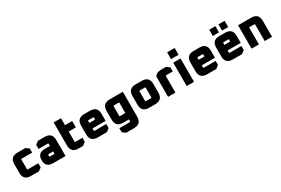

<svg xmlns="http://www.w3.org/2000/svg" viewBox="117 -2175 5541 3782"><g transform="rotate(-30 2888.0 -284.5)"><path d="M60 -168V-364Q60 -532 228 -532H409L479 -480V-387H240Q227 -387 227 -374V-158Q227 -145 240 -145H479V-52L409 0H228Q60 0 60 -168Z M733 0Q565 0 565 -163Q565 -326 733 -326H848V-374Q848 -387 835 -387H624V-480L694 -532H847Q1015 -532 1015 -364V0ZM732 -158Q732 -145 745 -145H848V-200H745Q732 -200 732 -187Z M1143 -168V-690H1310V-532H1473V-387H1310V-158Q1310 -145 1323 -145H1483V-52L1413 0H1311Q1143 0 1143 -168Z M1579 -168V-364Q1579 -532 1747 -532H1877Q2045 -532 2045 -364V-205H1746V-158Q1746 -145 1759 -145H2025V-52L1955 0H1747Q1579 0 1579 -168ZM1746 -331H1878V-374Q1878 -387 1865 -387H1759Q1746 -387 1746 -374Z M2159 -168V-364Q2159 -532 2327 -532H2625V32Q2625 200 2457 200H2277L2207 148V55H2445Q2458 55 2458 42V0H2327Q2159 0 2159 -168ZM2326 -158Q2326 -145 2339 -145H2458V-387H2339Q2326 -387 2326 -374Z M2747 -168V-364Q2747 -532 2915 -532H3055Q3223 -532 3223 -364V-168Q3223 0 3055 0H2915Q2747 0 2747 -168ZM2914 -158Q2914 -145 2927 -145H3043Q3056 -145 3056 -158V-374Q3056 -387 3043 -387H2927Q2914 -387 2914 -374Z M3347 0V-460Q3385 -532 3495 -532H3607L3677 -480V-387H3545Q3521 -387 3514 -376V0Z M3769 -614V-769H3940V-614ZM3771 0V-532H3938V0Z M4066 -168V-364Q4066 -532 4234 -532H4364Q4532 -532 4532 -364V-205H4233V-158Q4233 -145 4246 -145H4512V-52L4442 0H4234Q4066 0 4066 -168ZM4233 -331H4365V-374Q4365 -387 4352 -387H4246Q4233 -387 4233 -374Z M4652 -168V-364Q4652 -532 4820 -532H4950Q5118 -532 5118 -364V-205H4819V-158Q4819 -145 4832 -145H5098V-52L5028 0H4820Q4652 0 4652 -168ZM4819 -331H4951V-374Q4951 -387 4938 -387H4832Q4819 -387 4819 -374ZM4710 -598V-740H4850V-598ZM4920 -598V-740H5060V-598Z M5246 0V-532H5544Q5712 -532 5712 -364V0H5545V-374Q5545 -387 5532 -387H5413V0Z"/></g></svg>

Font: Oxanium ExtraBold
Style: Regular
Weight: 800
Designer: Severin Meyer
Version: Version 2.000